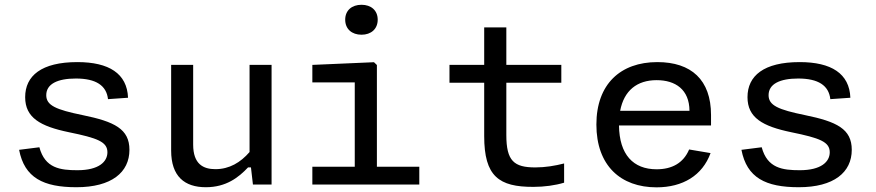

<svg xmlns="http://www.w3.org/2000/svg" viewBox="-20 -792 3760 824"><path d="M312 -525.5C157.5 -525.5 88 -466.5 88 -375C88 -287 152.5 -250 276 -224.5C398 -199.5 441 -183.5 441 -138.5C441 -98 404.5 -61.5 312.5 -61.5C238.5 -61.5 173 -70 149 -160L62 -149C85 -29 166 11.5 308 11.5C459 11.5 535.5 -52.5 535.5 -149C535.5 -238.5 471.5 -270 334.5 -298C220 -321.5 178.5 -339.5 178.5 -383.5C178.5 -432 227.5 -455 305.5 -455C392 -455 437 -425 443.5 -366.5L529.5 -372.5C525.5 -476.5 447.5 -525.5 312 -525.5Z M714.5 -513.5V-146C714.5 -35 772 11.5 863.5 11.5C950.5 11.5 1004 -30.5 1044.5 -73.5H1057L1065.5 0H1145.5V-513.5H1051V-139.5C1012.5 -95 964.5 -66 904.5 -66C852.5 -66 809 -87.5 809 -171.5V-513.5Z M1320.5 0H1779.5V-76.5H1597.5V-513L1585 -525L1320.5 -513.5V-438.5H1502.5V-76.5H1320.5ZM1531.5 -643C1572.5 -643 1601 -667.5 1601 -707.5C1601 -747.5 1572.5 -771.5 1531.5 -771.5C1490 -771.5 1461.5 -747.5 1461.5 -707.5C1461.5 -667.5 1490 -643 1531.5 -643Z M2269.5 10C2316 10 2363 3.5 2401 -8V-90.5C2362 -80.5 2320.5 -73.5 2277.5 -73.5C2186 -73.5 2153 -101 2153 -212.5V-437H2389V-513.5H2153V-674.5H2058V-513.5H1909V-437H2058V-208C2058 -35 2121 10.5 2269.5 10Z M2539.5 -257.5C2539.5 -81 2644 12 2797.5 12C2910.5 12 2994.5 -39 3029.5 -135L2937.5 -150.5C2913 -92 2863.5 -65.5 2798 -65.5C2697.5 -65.5 2638 -128.5 2636.5 -253.5H3031.5V-298.5C3031.5 -449.5 2946.5 -525.5 2801 -525.5C2643 -525.5 2539.5 -431 2539.5 -257.5ZM2641.5 -316.5C2658 -403.5 2714 -448 2798 -448C2878.5 -448 2938.5 -408 2939 -316.5Z M3412 -525.5C3257.5 -525.5 3188 -466.5 3188 -375C3188 -287 3252.5 -250 3376 -224.5C3498 -199.5 3541 -183.5 3541 -138.5C3541 -98 3504.5 -61.5 3412.5 -61.5C3338.5 -61.5 3273 -70 3249 -160L3162 -149C3185 -29 3266 11.5 3408 11.5C3559 11.5 3635.5 -52.5 3635.5 -149C3635.5 -238.5 3571.5 -270 3434.5 -298C3320 -321.5 3278.5 -339.5 3278.5 -383.5C3278.5 -432 3327.5 -455 3405.5 -455C3492 -455 3537 -425 3543.5 -366.5L3629.5 -372.5C3625.5 -476.5 3547.5 -525.5 3412 -525.5Z"/></svg>

Font: Monaspace Neon
Style: Regular
Weight: 400
Designer: Riley Cran & the Lettermatic Team
Foundry: Lettermatic
Version: Version 1.200 (Monaspace Neon)